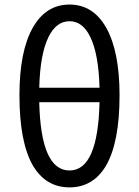

<svg xmlns="http://www.w3.org/2000/svg" viewBox="-20 -810 609 843"><path d="M285.2 12.7Q180.7 12.7 124 -84Q65.4 -186.5 65.4 -391.6Q65.4 -585 124 -688.5Q181.6 -790 285.2 -790Q388.7 -790 446.3 -688.5Q504.9 -584 504.9 -391.6Q504.9 -186.5 446.3 -84Q389.6 12.7 285.2 12.7ZM285.2 -61.5Q410.2 -61.5 417 -361.3H284.2H152.3Q159.2 -61.5 285.2 -61.5ZM152.3 -424.8H284.2H417Q413.1 -573.2 376 -648.4Q342.8 -716.8 285.2 -716.8Q227.5 -716.8 193.4 -648.4Q156.2 -574.2 152.3 -424.8Z"/></svg>

Font: Bpmf GenSeki Gothic R
Style: R
Weight: 400
Foundry: But Ko
Version: Version 1.320